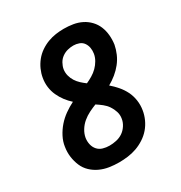

<svg xmlns="http://www.w3.org/2000/svg" viewBox="-175 -870 950 1005"><g transform="rotate(-30 300.0 -367.5)"><path d="M256 8Q226 8 197 3.5Q168 -1 142 -13Q116 -25 95.5 -44.5Q75 -64 64 -90Q53 -116 49 -145Q45 -174 50 -205Q54 -234 68.5 -262Q83 -290 103.5 -313.5Q124 -337 150 -355.5Q176 -374 204 -388Q185 -405 169.5 -425.5Q154 -446 143 -470Q132 -494 128.5 -521Q125 -548 130 -576Q134 -600 144.5 -623.5Q155 -647 171.5 -667.5Q188 -688 210 -703Q232 -718 256 -727Q280 -736 304.5 -739.5Q329 -743 353 -743Q381 -743 408.5 -738.5Q436 -734 460 -722Q484 -710 502.5 -690.5Q521 -671 531 -646.5Q541 -622 543.5 -594Q546 -566 542 -538Q537 -512 526 -486.5Q515 -461 497.5 -439Q480 -417 458 -399Q436 -381 411 -367Q432 -349 450.5 -327.5Q469 -306 481.5 -281Q494 -256 498.5 -226.5Q503 -197 498 -167Q494 -141 482.5 -115.5Q471 -90 453 -69Q435 -48 411 -32.5Q387 -17 361.5 -8Q336 1 309 4.5Q282 8 256 8ZM316 -435Q334 -443 352.5 -454Q371 -465 386 -480Q401 -495 411.5 -513.5Q422 -532 425 -551Q428 -569 425 -586Q422 -603 412.5 -616.5Q403 -630 386.5 -636Q370 -642 353 -642Q335 -642 317.5 -637.5Q300 -633 284.5 -622Q269 -611 259.5 -594Q250 -577 247 -560Q244 -540 249 -521Q254 -502 264 -486.5Q274 -471 287.5 -458.5Q301 -446 316 -435ZM256 -93Q276 -93 297 -97.5Q318 -102 335.5 -113.5Q353 -125 365.5 -144Q378 -163 381 -183Q385 -205 378.5 -225.5Q372 -246 360.5 -263Q349 -280 332.5 -293Q316 -306 299 -317Q278 -309 256 -298Q234 -287 215.5 -271.5Q197 -256 184 -235Q171 -214 167 -191Q164 -171 168.5 -151.5Q173 -132 185.5 -118Q198 -104 217 -98.5Q236 -93 256 -93Z"/></g></svg>

Font: Iosevka Aile
Style: Bold Italic
Weight: 700
Italic angle: -9°
Designer: Belleve Invis
Foundry: Belleve Invis
Version: Version 28.0.1; ttfautohint (v1.8.4)